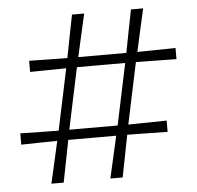

<svg xmlns="http://www.w3.org/2000/svg" viewBox="-49 -704 772 754"><g transform="rotate(-5 337.0 -327.0)"><path d="M123.5 0Q133 -41 141.8 -80Q150.5 -119 161 -165.5Q132 -165 94 -164.5Q56 -164 19 -163V-207.5Q59 -206.5 100 -206Q141 -205.5 170 -205L171 -209.5L219 -437Q220 -441.5 221 -446.5Q192 -446 153.8 -445.5Q115.5 -445 78.5 -444.5V-488.5Q118 -487.5 159 -487Q200 -486.5 229 -486Q238 -533.5 245.8 -572.8Q253.5 -612 262 -654.5H310Q300 -611 291.2 -571.5Q282.5 -532 272 -486H461.5Q470.5 -533 478.2 -572.5Q486 -612 494.5 -654.5H542.5Q532.5 -611 523.8 -571.5Q515 -532 505 -486Q533.5 -486.5 574.8 -487Q616 -487.5 655.5 -488.5V-444.5Q612.5 -445 568.2 -445.8Q524 -446.5 496 -447Q494.5 -441.5 493.5 -436.5L445.5 -209L445 -205Q473.5 -205.5 514.8 -206Q556 -206.5 596 -207.5V-163Q553.5 -164 509.5 -164.5Q465.5 -165 437 -165.5Q428 -119.5 420.2 -80.2Q412.5 -41 404.5 0H356Q365.5 -41 374.2 -80.2Q383 -119.5 393.5 -165.5H204.5Q195.5 -119.5 187.8 -80.2Q180 -41 172 0ZM213 -209.5 212 -205H402.5L403.5 -209.5L451.5 -437Q452.5 -442 453.5 -447H263.5Q262 -441.5 261 -436.5Z"/></g></svg>

Font: Commissioner Loud ExtraLight
Style: Regular
Weight: 200
Designer: Kostas Bartsokas
Foundry: Kostas Bartsokas
Version: Version 1.000; ttfautohint (v1.8.3)